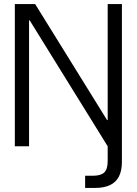

<svg xmlns="http://www.w3.org/2000/svg" viewBox="-20 -720 673 945"><path d="M53 0V-700H153L507 -129H510V-700H580V76Q580 120 565.5 148.5Q551 177 521.5 191Q492 205 448 205H399V145H437Q476 145 493 129Q510 113 510 73V0L126 -620H123V0Z"/></svg>

Font: DM Sans 36pt Light
Style: Regular
Weight: 300
Designer: Colophon Foundry, Jonny Pinhorn
Foundry: Colophon Foundry
Version: Version 4.004;gftools[0.9.30]